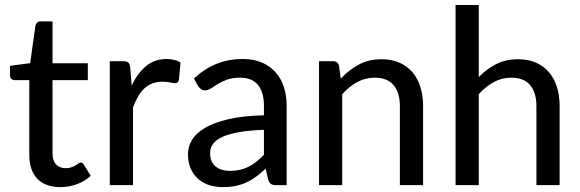

<svg xmlns="http://www.w3.org/2000/svg" viewBox="-20 -758 2375 786"><path d="M227 8Q166 8 133 -26Q100 -60 100 -124V-430H40.5Q32 -430 26.5 -435.2Q21 -440.5 21 -450.5V-488.5L103.5 -499.5L125 -653Q127 -661 132.5 -665.8Q138 -670.5 147 -670.5H195V-499H339.5V-430H195V-130.5Q195 -100 209.8 -84.8Q224.5 -69.5 248.5 -69.5Q262 -69.5 272 -73Q282 -76.5 289 -81Q296 -85.5 301.2 -89Q306.5 -92.5 310.5 -92.5Q315 -92.5 317.8 -90.5Q320.5 -88.5 323.5 -83.5L351.5 -38Q327.5 -16 294.8 -4Q262 8 227 8Z M429.5 0V-507.5H484Q499.5 -507.5 505.2 -502Q511 -496.5 513 -482L519 -408Q543 -458.5 578 -487.5Q613 -516.5 662 -516.5Q678.5 -516.5 693.2 -513Q708 -509.5 719 -502L712.5 -431Q709.5 -417.5 696.5 -417.5Q689.5 -417.5 675.8 -420.5Q662 -423.5 645.5 -423.5Q622 -423.5 603.8 -416.5Q585.5 -409.5 571 -396Q556.5 -382.5 545.2 -363Q534 -343.5 524.5 -318.5V0Z M1111.5 0Q1097.5 0 1090 -4.5Q1082.5 -9 1078 -22L1067.5 -67.5Q1048 -49.5 1029 -35.2Q1010 -21 989.2 -11.5Q968.5 -2 945 3Q921.5 8 892.5 8Q862.5 8 836.5 -0.2Q810.5 -8.5 791.2 -25.5Q772 -42.5 760.8 -67.8Q749.5 -93 749.5 -127.5Q749.5 -157.5 765.8 -185Q782 -212.5 818.8 -234.2Q855.5 -256 914.8 -270Q974 -284 1060.5 -286V-324Q1060.5 -381.5 1035.8 -410.8Q1011 -440 963 -440Q930.5 -440 908.8 -431.8Q887 -423.5 871.2 -413.8Q855.5 -404 843.5 -396Q831.5 -388 819.5 -388Q809.5 -388 802.8 -393.2Q796 -398.5 791 -405.5L774 -436.5Q816.5 -476.5 865.8 -496.5Q915 -516.5 974.5 -516.5Q1017.5 -516.5 1051 -502.5Q1084.5 -488.5 1107.2 -463.2Q1130 -438 1141.8 -402.5Q1153.5 -367 1153.5 -324V0ZM921 -58.5Q943.5 -58.5 962.8 -63Q982 -67.5 998.8 -76Q1015.5 -84.5 1030.5 -96.8Q1045.5 -109 1060.5 -124.5V-226.5Q1000.5 -224.5 958.5 -217Q916.5 -209.5 890.2 -197.5Q864 -185.5 852 -168.8Q840 -152 840 -132Q840 -112.5 846.2 -98.5Q852.5 -84.5 863.5 -75.8Q874.5 -67 889.2 -62.8Q904 -58.5 921 -58.5Z M1286 0V-507.5H1343Q1363 -507.5 1368 -488.5L1375 -436Q1408 -471.5 1448.5 -493.5Q1489 -515.5 1542 -515.5Q1583.5 -515.5 1615.2 -501.5Q1647 -487.5 1668.5 -462.2Q1690 -437 1701 -401.8Q1712 -366.5 1712 -323.5V0H1617V-323.5Q1617 -378.5 1591.5 -409.2Q1566 -440 1514 -440Q1475.5 -440 1442.5 -422Q1409.5 -404 1381 -372.5V0Z M1845 0V-737.5H1940V-442.5Q1972 -475.5 2011 -495.5Q2050 -515.5 2101 -515.5Q2142.5 -515.5 2174.2 -501.5Q2206 -487.5 2227.5 -462.2Q2249 -437 2260 -401.8Q2271 -366.5 2271 -323.5V0H2176V-323.5Q2176 -378.5 2150.5 -409.2Q2125 -440 2073 -440Q2034.5 -440 2001.5 -422Q1968.5 -404 1940 -372.5V0Z"/></svg>

Font: Lato Medium
Style: Regular
Weight: 500
Designer: Lukasz Dziedzic
Foundry: tyPoland Lukasz Dziedzic
Version: Version 2.006; 2014-01-15